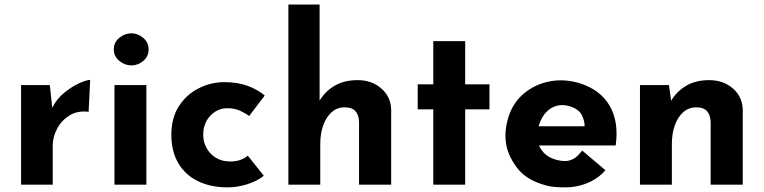

<svg xmlns="http://www.w3.org/2000/svg" viewBox="-20 -809 3345 841"><path d="M198.2 -436.5 210.9 -317.4 208 -335Q226.6 -374 259.8 -401.4Q293 -428.7 325.7 -443.8Q358.4 -459 375 -459L368.2 -319.3Q319.3 -325.2 284.2 -303.2Q249 -281.2 230 -245.1Q210.9 -209 210.9 -170.9V0H72.3V-436.5Z M481.4 -436.5H621.1V0H481.4ZM478.5 -592.8Q478.5 -624 502.9 -643.6Q527.3 -663.1 555.7 -663.1Q584 -663.1 607.4 -643.1Q630.9 -623 630.9 -592.8Q630.9 -561.5 607.4 -542Q584 -522.5 555.7 -522.5Q527.3 -522.5 502.9 -542Q478.5 -561.5 478.5 -592.8Z M1135.7 -39.1Q1106.4 -15.6 1063 -2Q1019.5 11.7 977.5 11.7Q902.3 11.7 846.7 -15.6Q791 -43 760.7 -94.7Q730.5 -146.5 730.5 -218.8Q730.5 -292 763.2 -343.3Q795.9 -394.5 849.6 -421.9Q903.3 -449.2 961.9 -449.2Q1020.5 -449.2 1064.5 -433.1Q1108.4 -417 1139.6 -390.6L1071.3 -300.8Q1057.6 -311.5 1033.2 -323.2Q1008.8 -335 975.6 -335Q946.3 -335 922.4 -319.8Q898.4 -304.7 884.3 -278.8Q870.1 -252.9 870.1 -218.8Q870.1 -186.5 885.3 -159.7Q900.4 -132.8 926.8 -117.2Q953.1 -101.6 989.3 -101.6Q1012.7 -101.6 1032.2 -108.4Q1051.8 -115.2 1065.4 -127Z M1243.2 0V-789.1H1379.9V-348.6L1378.9 -366.2Q1402.3 -407.2 1444.3 -432.6Q1486.3 -458 1546.9 -458Q1608.4 -458 1650.4 -421.4Q1692.4 -384.8 1693.4 -327.1V0H1552.7V-275.4Q1551.8 -304.7 1537.1 -321.8Q1522.5 -338.9 1489.3 -338.9Q1457 -338.9 1433.1 -317.9Q1409.2 -296.9 1396 -260.7Q1382.8 -224.6 1382.8 -177.7V0Z M1877.9 -628.9H2017.6V-439.5H2124V-330.1H2017.6V0H1877.9V-330.1H1809.6V-439.5H1877.9Z M2374 3.9Q2290 -18.6 2251 -66.4Q2209 -118.2 2198.2 -170.9Q2186.5 -229.5 2207 -295.9Q2226.6 -359.4 2275.4 -399.9Q2324.2 -440.4 2388.2 -452.6Q2452.1 -464.8 2519.5 -444.3Q2609.4 -416 2650.4 -345.7Q2691.4 -275.4 2676.8 -171.9H2320.3L2313.5 -255.9H2573.2L2541 -253.9Q2541 -281.2 2527.8 -306.2Q2514.6 -331.1 2475.6 -343.8Q2445.3 -352.5 2418.9 -345.7Q2392.6 -338.9 2372.6 -317.9Q2352.5 -296.9 2340.8 -261.7Q2329.1 -222.7 2335 -192.4Q2340.8 -162.1 2361.3 -140.6Q2381.8 -119.1 2412.1 -110.4Q2434.6 -103.5 2457 -103.5Q2481.4 -104.5 2501 -119.1Q2511.7 -127 2530.3 -149.4L2631.8 -63.5Q2606.4 -33.2 2567.4 -13.7Q2512.7 12.7 2451.2 11.7Q2404.3 11.7 2374 3.9Z M2910.2 -436.5 2920.9 -359.4 2918.9 -366.2Q2942.4 -407.2 2984.4 -432.6Q3026.4 -458 3086.9 -458Q3148.4 -458 3190.4 -421.4Q3232.4 -384.8 3233.4 -327.1V0H3092.8V-275.4Q3091.8 -304.7 3077.1 -321.8Q3062.5 -338.9 3029.3 -338.9Q2997.1 -338.9 2973.1 -317.9Q2949.2 -296.9 2936 -260.7Q2922.9 -224.6 2922.9 -177.7V0H2783.2V-436.5Z"/></svg>

Font: Josefin Sans CFJ
Style: Bold
Weight: 700
Designer: Santiago Orozco
Foundry: Typemade
Version: Version 2.001